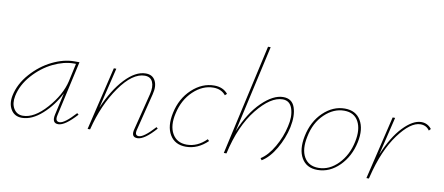

<svg xmlns="http://www.w3.org/2000/svg" viewBox="-65 -961 2810 1216"><g transform="rotate(10 1340.0 -353.5)"><path d="M457 -87 467 -79Q393 3 350 3Q308 3 320 -53L352 -196Q312 -115 246 -56Q180 3 116 3Q69 3 46 -34.5Q23 -72 34 -126Q50 -203 108.5 -269Q167 -335 240.5 -371Q314 -407 382 -407H415L336 -53Q326 -11 356 -11Q388 -11 457 -87ZM120 -11Q193 -11 271 -99Q349 -187 370 -278L395 -393H381Q318 -393 248 -359Q178 -325 122 -262Q66 -199 51 -126Q41 -77 61 -44Q81 -11 120 -11Z M967 -87 976 -79Q904 3 859 3Q816 3 831 -51L890 -286Q902 -335 888.5 -365Q875 -395 838 -395Q759 -395 677.5 -279.5Q596 -164 555 0H539L636 -407H652L589 -145Q640 -265 708 -337.5Q776 -410 842 -410Q885 -410 903 -376Q921 -342 907 -288L848 -51Q837 -11 866 -11Q898 -11 967 -87Z M1358 -361Q1330 -396 1279 -396Q1210 -396 1150.5 -340Q1091 -284 1071 -194Q1052 -113 1081 -62Q1110 -11 1174 -11Q1243 -11 1300 -68L1310 -58Q1247 3 1171 3Q1100 3 1067.5 -51.5Q1035 -106 1054 -194Q1074 -289 1139 -349.5Q1204 -410 1282 -410Q1339 -410 1370 -372Z M1725 -414Q1782 -414 1800 -362Q1818 -310 1802 -233Q1786 -160 1747 -93Q1708 -26 1659 4L1650 -8Q1696 -37 1733.5 -102Q1771 -167 1786 -236Q1802 -301 1786.5 -350Q1771 -399 1724 -399Q1647 -399 1560 -291Q1473 -183 1432 0H1415L1574 -711H1591L1465 -149Q1516 -273 1588.5 -343.5Q1661 -414 1725 -414Z M2017 3Q1946 3 1914.5 -51.5Q1883 -106 1901 -194Q1921 -291 1983.5 -350.5Q2046 -410 2122 -410Q2193 -410 2225 -355.5Q2257 -301 2239 -215Q2219 -120 2157 -58.5Q2095 3 2017 3ZM2021 -11Q2091 -11 2147.5 -69Q2204 -127 2222 -215Q2239 -295 2212 -345.5Q2185 -396 2120 -396Q2052 -396 1994 -340.5Q1936 -285 1918 -194Q1900 -110 1928.5 -60.5Q1957 -11 2021 -11Z M2614 -410Q2654 -410 2680 -377L2669 -365Q2649 -395 2611 -395Q2547 -395 2470.5 -291.5Q2394 -188 2351 -12L2348 0H2332L2429 -407H2445L2386 -161Q2435 -280 2497.5 -345Q2560 -410 2614 -410Z"/></g></svg>

Font: EauTest Thin
Style: Italic
Weight: 250
Italic angle: -12°
Designer: Christian Thalmann (Catharsis Fonts)
Version: Version 0.001;PS 000.001;hotconv 1.0.88;makeotf.lib2.5.64775